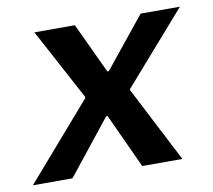

<svg xmlns="http://www.w3.org/2000/svg" viewBox="-97 -592 735 664"><g transform="rotate(-10 271.0 -260.0)"><path d="M-33 0H106L258 -191H263L351 0H492L355 -266L356 -270L575 -520H437L294 -343H289L206 -520H64L198 -270V-266Z"/></g></svg>

Font: Fixel Display SemiBold
Style: Italic
Weight: 600
Italic angle: -10°
Designer: AlfaBravo + MacPaw
Foundry: Kyrylo Tkachov, Marchela Mozhyna, Serhii Makarenko, Maria Weinstein, Zakhar Kryvoshyya
Version: Version 1.210;Glyphs 3.2 (3217)